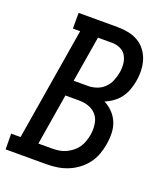

<svg xmlns="http://www.w3.org/2000/svg" viewBox="-160 -828 795 921"><g transform="rotate(20 238.0 -367.5)"><path d="M-23 0 -24 -80H24L119 -655H82V-735H282Q310 -735 337 -729.5Q364 -724 386.5 -711Q409 -698 425 -677Q441 -656 449 -631Q457 -606 458 -578Q459 -550 454 -522Q450 -499 442 -477Q434 -455 420 -435.5Q406 -416 386 -401.5Q366 -387 344 -378Q368 -366 387 -346.5Q406 -327 416.5 -302Q427 -277 428 -248Q429 -219 424 -190Q420 -164 410.5 -137.5Q401 -111 383.5 -87.5Q366 -64 342.5 -46.5Q319 -29 292.5 -18.5Q266 -8 239 -4Q212 0 185 0ZM171 -421H244Q266 -421 288 -428.5Q310 -436 326.5 -452Q343 -468 352 -489.5Q361 -511 365 -533Q369 -555 367 -577.5Q365 -600 354.5 -618.5Q344 -637 324 -646Q304 -655 282 -655H210ZM115 -80H185Q202 -80 219.5 -82.5Q237 -85 253.5 -92.5Q270 -100 285 -111.5Q300 -123 310.5 -138Q321 -153 327 -170.5Q333 -188 336 -205Q339 -223 338.5 -240.5Q338 -258 333.5 -274.5Q329 -291 318.5 -304Q308 -317 293.5 -325.5Q279 -334 261.5 -337.5Q244 -341 226 -341H158Z"/></g></svg>

Font: Iosevka Curly Slab Medium
Style: Italic
Weight: 500
Italic angle: -9°
Monospace: yes
Designer: Belleve Invis
Foundry: Belleve Invis
Version: Version 22.1.2; ttfautohint (v1.8.4)